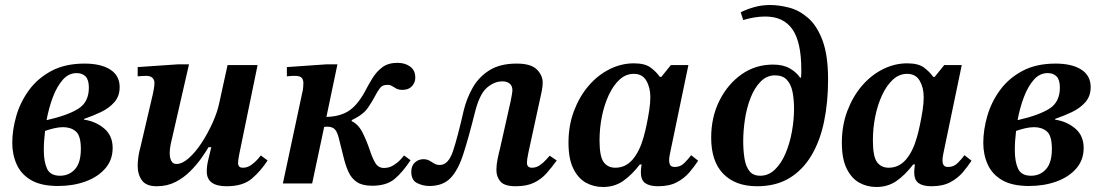

<svg xmlns="http://www.w3.org/2000/svg" viewBox="-20 -733 4397 767"><path d="M212 10Q145 10 105 -13Q65 -36 47 -75.5Q29 -115 29 -162Q29 -214 45 -269.5Q61 -325 95.5 -372.5Q130 -420 185 -449.5Q240 -479 318 -479Q383 -479 420.5 -455Q458 -431 458 -385Q458 -349 437 -325Q416 -301 383.5 -285.5Q351 -270 316 -258V-255Q363 -248 396.5 -219.5Q430 -191 430 -142Q430 -94 400.5 -60Q371 -26 321.5 -8Q272 10 212 10ZM220 -31Q256 -31 279.5 -57Q303 -83 303 -138Q303 -191 283 -208Q263 -225 232 -225Q215 -225 196 -220.5Q177 -216 160 -210Q155 -170 155 -133Q155 -87 168 -59Q181 -31 220 -31ZM166 -253Q250 -272 292.5 -298.5Q335 -325 335 -383Q335 -414 322 -427.5Q309 -441 286 -441Q254 -441 230.5 -414Q207 -387 191 -344.5Q175 -302 166 -253Z M606 11Q564 11 547 -12.5Q530 -36 530 -71Q530 -88 533 -108Q536 -128 541 -145L591 -359Q591 -359 594 -374.5Q597 -390 597 -402Q597 -414 589 -422Q581 -430 563 -430Q551 -430 542.5 -429Q534 -428 530 -428V-465L691 -476H735L664 -166Q662 -159 660 -145.5Q658 -132 658 -121Q658 -102 664.5 -90Q671 -78 685 -78Q708 -78 734.5 -101.5Q761 -125 785.5 -162.5Q810 -200 829 -242Q848 -284 856 -322L889 -473H1009L937 -123Q937 -123 934 -107Q931 -91 931 -80Q931 -74 935 -68.5Q939 -63 951 -63Q968 -63 983.5 -74Q999 -85 1009.5 -97Q1020 -109 1022 -112L1049 -92Q1021 -49 985.5 -19Q950 11 885 11Q806 11 806 -48Q806 -70 811.5 -92.5Q817 -115 824 -145H813Q802 -126 783.5 -100Q765 -74 739.5 -48.5Q714 -23 681 -6Q648 11 606 11Z M1467 9Q1428 9 1406 -5.5Q1384 -20 1372 -46.5Q1360 -73 1352 -107Q1340 -155 1333.5 -181Q1327 -207 1317 -217Q1307 -227 1286 -227Q1281 -227 1275 -226L1227 0H1110L1189 -370Q1190 -372 1191 -383Q1192 -394 1192 -401Q1192 -414 1185.5 -422Q1179 -430 1155 -430Q1149 -430 1142 -429.5Q1135 -429 1126 -428V-465L1284 -476H1328L1284 -266Q1335 -267 1370 -288Q1405 -309 1436 -364Q1451 -393 1467.5 -420Q1484 -447 1507.5 -464.5Q1531 -482 1568 -482Q1598 -482 1618.5 -467Q1639 -452 1639 -423Q1639 -403 1625.5 -388.5Q1612 -374 1588 -374Q1573 -374 1563.5 -379Q1554 -384 1546.5 -389Q1539 -394 1527 -394Q1508 -394 1498.5 -382Q1489 -370 1478 -349Q1468 -329 1449.5 -302Q1431 -275 1385 -253V-249Q1412 -236 1428.5 -203Q1445 -170 1457 -134Q1467 -103 1479 -82.5Q1491 -62 1514 -62Q1534 -62 1550.5 -72Q1567 -82 1578.5 -94Q1590 -106 1594 -112L1620 -93Q1590 -47 1557.5 -19Q1525 9 1467 9Z M1695 10Q1670 10 1646.5 -1.5Q1623 -13 1623 -47Q1623 -71 1637.5 -84Q1652 -97 1671 -97Q1686 -97 1696 -91Q1706 -85 1715 -79.5Q1724 -74 1737 -74Q1771 -74 1789.5 -129Q1808 -184 1832 -290Q1844 -340 1868.5 -383Q1893 -426 1935.5 -452.5Q1978 -479 2044 -479Q2101 -479 2124.5 -455.5Q2148 -432 2148 -403Q2148 -388 2144 -368L2091 -124Q2087 -105 2086 -96.5Q2085 -88 2085 -83Q2085 -63 2105 -63Q2122 -63 2136.5 -73Q2151 -83 2161.5 -95Q2172 -107 2176 -111L2204 -92Q2184 -64 2163 -40.5Q2142 -17 2113 -3Q2084 11 2040 11Q1996 11 1979.5 -7.5Q1963 -26 1963 -54Q1963 -74 1967.5 -96.5Q1972 -119 1978 -142L2020 -329Q2024 -350 2025.5 -358.5Q2027 -367 2027 -372Q2027 -390 2016 -399Q2005 -408 1987 -408Q1954 -408 1924.5 -382Q1895 -356 1877 -283Q1852 -183 1831 -118Q1810 -53 1779.5 -21.5Q1749 10 1695 10Z M2389 14Q2352 14 2321 -3Q2290 -20 2270.5 -59Q2251 -98 2251 -163Q2251 -232 2273 -290Q2295 -348 2331.5 -390.5Q2368 -433 2415 -456.5Q2462 -480 2512 -480Q2556 -480 2578.5 -463.5Q2601 -447 2616 -426H2622L2660 -473H2730L2658 -127Q2658 -127 2655.5 -114.5Q2653 -102 2653 -91Q2653 -81 2657.5 -73.5Q2662 -66 2676 -66Q2698 -66 2714 -82Q2730 -98 2741 -113L2769 -91Q2754 -68 2734 -44.5Q2714 -21 2684 -5Q2654 11 2609 11Q2575 11 2557.5 -1.5Q2540 -14 2540 -45Q2540 -52 2541 -60Q2542 -68 2543 -76H2536Q2503 -33 2468.5 -9.5Q2434 14 2389 14ZM2438 -63Q2479 -63 2507 -95.5Q2535 -128 2551 -185Q2557 -206 2563 -234.5Q2569 -263 2573.5 -292Q2578 -321 2578 -345Q2578 -383 2562 -410.5Q2546 -438 2512 -438Q2480 -438 2455 -415Q2430 -392 2412 -353.5Q2394 -315 2384.5 -268Q2375 -221 2375 -172Q2375 -108 2391.5 -85.5Q2408 -63 2438 -63Z M3004 11Q2918 11 2869.5 -38.5Q2821 -88 2821 -183Q2821 -265 2854 -331Q2887 -397 2942.5 -436Q2998 -475 3068 -475Q3109 -475 3135.5 -459.5Q3162 -444 3176 -423H3180Q3181 -432 3181 -442Q3181 -452 3181 -455Q3181 -565 3145.5 -616Q3110 -667 3037 -667Q2996 -667 2949 -653L2939 -684Q2963 -696 2993 -704.5Q3023 -713 3057 -713Q3092 -713 3132.5 -702.5Q3173 -692 3208.5 -661Q3244 -630 3266 -571Q3288 -512 3288 -415Q3288 -325 3272 -247.5Q3256 -170 3221.5 -112Q3187 -54 3133.5 -21.5Q3080 11 3004 11ZM3017 -31Q3050 -31 3075.5 -55.5Q3101 -80 3118 -120Q3135 -160 3143.5 -207Q3152 -254 3152 -299Q3152 -336 3146 -366Q3140 -396 3123.5 -414Q3107 -432 3076 -432Q3043 -432 3018.5 -407Q2994 -382 2978.5 -342.5Q2963 -303 2956 -257Q2949 -211 2949 -169Q2949 -132 2954 -100.5Q2959 -69 2973.5 -50Q2988 -31 3017 -31Z M3481 14Q3444 14 3413 -3Q3382 -20 3362.5 -59Q3343 -98 3343 -163Q3343 -232 3365 -290Q3387 -348 3423.5 -390.5Q3460 -433 3507 -456.5Q3554 -480 3604 -480Q3648 -480 3670.5 -463.5Q3693 -447 3708 -426H3714L3752 -473H3822L3750 -127Q3750 -127 3747.5 -114.5Q3745 -102 3745 -91Q3745 -81 3749.5 -73.5Q3754 -66 3768 -66Q3790 -66 3806 -82Q3822 -98 3833 -113L3861 -91Q3846 -68 3826 -44.5Q3806 -21 3776 -5Q3746 11 3701 11Q3667 11 3649.5 -1.5Q3632 -14 3632 -45Q3632 -52 3633 -60Q3634 -68 3635 -76H3628Q3595 -33 3560.5 -9.5Q3526 14 3481 14ZM3530 -63Q3571 -63 3599 -95.5Q3627 -128 3643 -185Q3649 -206 3655 -234.5Q3661 -263 3665.5 -292Q3670 -321 3670 -345Q3670 -383 3654 -410.5Q3638 -438 3604 -438Q3572 -438 3547 -415Q3522 -392 3504 -353.5Q3486 -315 3476.5 -268Q3467 -221 3467 -172Q3467 -108 3483.5 -85.5Q3500 -63 3530 -63Z M4091 10Q4024 10 3984 -13Q3944 -36 3926 -75.5Q3908 -115 3908 -162Q3908 -214 3924 -269.5Q3940 -325 3974.5 -372.5Q4009 -420 4064 -449.5Q4119 -479 4197 -479Q4262 -479 4299.5 -455Q4337 -431 4337 -385Q4337 -349 4316 -325Q4295 -301 4262.5 -285.5Q4230 -270 4195 -258V-255Q4242 -248 4275.5 -219.5Q4309 -191 4309 -142Q4309 -94 4279.5 -60Q4250 -26 4200.5 -8Q4151 10 4091 10ZM4099 -31Q4135 -31 4158.5 -57Q4182 -83 4182 -138Q4182 -191 4162 -208Q4142 -225 4111 -225Q4094 -225 4075 -220.5Q4056 -216 4039 -210Q4034 -170 4034 -133Q4034 -87 4047 -59Q4060 -31 4099 -31ZM4045 -253Q4129 -272 4171.5 -298.5Q4214 -325 4214 -383Q4214 -414 4201 -427.5Q4188 -441 4165 -441Q4133 -441 4109.5 -414Q4086 -387 4070 -344.5Q4054 -302 4045 -253Z"/></svg>

Font: STIX Two Text SemiBold
Style: Italic
Weight: 600
Italic angle: -12°
Designer: Ross Mills, John Hudson & Paul Hanslow, Tiro Typeworks Ltd; with prior portions MicroPress Inc. and Coen Hoffman, Elsevi
Foundry: Tiro Typeworks Ltd
Version: Version 2.13 b171